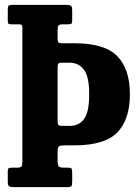

<svg xmlns="http://www.w3.org/2000/svg" viewBox="-20 -770 566 790"><path d="M217 -144V-111.5Q217 -91 221.5 -85.5Q226 -80 246 -80H261Q272.5 -80 274.8 -75.8Q277 -71.5 277 -60V-24Q277 -9 274 -4.5Q271 0 256 0H39Q23.5 0 17.8 -3.2Q12 -6.5 12 -23V-66Q12 -75 15.2 -77.5Q18.5 -80 28 -80H49Q64.5 -80 68.2 -85Q72 -90 72 -104V-657Q72 -665.5 68.5 -667.8Q65 -670 56 -670H24.5Q15.5 -670 13.8 -673.8Q12 -677.5 12 -686.5V-732Q12 -743.5 15.8 -746.8Q19.5 -750 30.5 -750H250Q265.5 -750 271.2 -746.8Q277 -743.5 277 -727V-684Q277 -675 273.8 -672.5Q270.5 -670 261 -670H240Q224.5 -670 220.8 -665.2Q217 -660.5 217 -646V-611Q217 -599 220.5 -595.5Q224 -592 235.5 -592H287Q411.5 -592 463 -538.5Q514.5 -485 514.5 -382Q514.5 -279 463 -225.5Q411.5 -172 287 -172H249Q228.5 -172 222.8 -168.2Q217 -164.5 217 -144ZM237 -252H267Q305.5 -252 326.2 -280.8Q347 -309.5 347 -382Q347 -454.5 325.5 -483.2Q304 -512 266 -512H231.5Q222 -512 219.5 -507.2Q217 -502.5 217 -492.5V-274Q217 -258.5 221 -255.2Q225 -252 237 -252Z"/></svg>

Font: Besley* Condensed
Style: Bold
Weight: 700
Width: 3
Designer: Owen Earl
Foundry: indestructible type*
Version: Version 3.000; ttfautohint (v1.8.3)